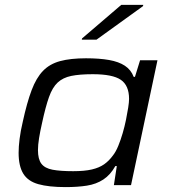

<svg xmlns="http://www.w3.org/2000/svg" viewBox="-20 -756 691 784"><path d="M248 8Q179 8 136.5 -4Q94 -16 75 -47Q56 -78 56 -132Q56 -157 60 -189Q64 -221 73 -259Q90 -337 109 -387.5Q128 -438 155.5 -466.5Q183 -495 225.5 -506.5Q268 -518 331 -518Q386 -518 425.5 -511Q465 -504 490 -487.5Q515 -471 526 -442H531L552 -510H623L515 0H445L457 -78H451Q431 -42 402 -23Q373 -4 335 2Q297 8 248 8ZM279 -57Q325 -57 355 -64Q385 -71 405 -85Q425 -99 441 -121Q453 -136 463 -160.5Q473 -185 481 -212.5Q489 -240 494.5 -267Q500 -294 503.5 -316.5Q507 -339 507 -352Q507 -407 473.5 -430Q440 -453 359 -453Q305 -453 271 -446Q237 -439 215.5 -419Q194 -399 180 -359.5Q166 -320 152 -255Q144 -220 139.5 -192Q135 -164 135 -143Q135 -106 149 -87.5Q163 -69 194.5 -63Q226 -57 279 -57ZM314 -594 315 -599 475 -736H565L564 -731L374 -594Z"/></svg>

Font: Saira Expanded
Style: Italic
Weight: 400
Width: 7
Italic angle: -12°
Designer: Hector Gatti with collaboration of the Omnibus-Type team
Foundry: Omnibus-Type
Version: Version 1.101